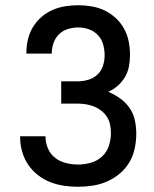

<svg xmlns="http://www.w3.org/2000/svg" viewBox="-20 -702 590 734"><path d="M279 12Q251 12 224 8Q197 4 171.5 -6Q146 -16 124 -33.5Q102 -51 87 -73.5Q72 -96 64.5 -123Q57 -150 57 -177V-181H154V-179Q154 -156 163.5 -134Q173 -112 191.5 -98Q210 -84 233 -78.5Q256 -73 279 -73Q303 -73 327.5 -80Q352 -87 370 -103.5Q388 -120 396 -144Q404 -168 404 -193Q404 -209 401 -225Q398 -241 389 -255Q380 -269 367 -279Q354 -289 339 -295Q324 -301 307.5 -303.5Q291 -306 275 -306H214V-391H275Q296 -391 316 -396.5Q336 -402 351.5 -416Q367 -430 373.5 -450Q380 -470 380 -491Q380 -511 374.5 -531.5Q369 -552 354.5 -567.5Q340 -583 320 -590Q300 -597 279 -597Q259 -597 239.5 -591Q220 -585 206 -571.5Q192 -558 185 -538.5Q178 -519 178 -500V-497H81V-502Q81 -527 87 -552Q93 -577 106 -598.5Q119 -620 138.5 -637Q158 -654 181 -664Q204 -674 229 -678Q254 -682 279 -682Q305 -682 331 -677.5Q357 -673 380 -662Q403 -651 422.5 -633Q442 -615 454.5 -592Q467 -569 472 -543.5Q477 -518 477 -492Q477 -470 473 -448.5Q469 -427 458 -408Q447 -389 430.5 -374.5Q414 -360 394 -351Q418 -341 439.5 -325.5Q461 -310 475.5 -289Q490 -268 495.5 -242.5Q501 -217 501 -191Q501 -163 495 -134.5Q489 -106 474.5 -81.5Q460 -57 438 -38.5Q416 -20 390 -8.5Q364 3 335.5 7.5Q307 12 279 12Z"/></svg>

Font: Lode Dark
Style: Bold
Weight: 700
Monospace: yes
Designer: Belleve Invis
Foundry: Belleve Invis
Version: Version 29.2.0; ttfautohint (v1.8.3)